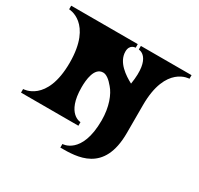

<svg xmlns="http://www.w3.org/2000/svg" viewBox="-183 -922 1385 1339"><g transform="rotate(30 509.5 -252.5)"><path d="M586 -671C586 -671 696 -672 658 -438C601 -468 512 -526 512 -612C512 -672 561 -671 561 -671V-700H25V-671C25 -671 215 -671 215 -350C215 -29 25 -29 25 -29V0H487V-29C487 -29 372 -29 372 -244C372 -302 381 -408 452 -408C477 -408 506 -387 537 -349C576 -305 609 -221 609 -113C609 166 454 166 454 166V195C587 195 805 195 805 -125V-350C805 -671 994 -671 994 -671V-700H586Z"/></g></svg>

Font: Ouroboros
Style: Regular
Weight: 400
Designer: Ariel Martín Pérez
Foundry: Velvetyne Type Foundry
Version: Version 2.001;hotconv 1.0.109;makeotfexe 2.5.65596